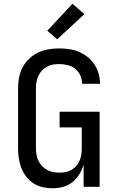

<svg xmlns="http://www.w3.org/2000/svg" viewBox="-20 -1003 640 1031"><path d="M262 8Q235 8 208.5 2Q182 -4 159.5 -18.5Q137 -33 120.5 -55Q104 -77 94.5 -101.5Q85 -126 81 -153Q77 -180 77 -206V-529Q77 -558 82.5 -587Q88 -616 101.5 -641.5Q115 -667 136.5 -687.5Q158 -708 184 -720.5Q210 -733 239 -738Q268 -743 298 -743Q325 -743 352 -739Q379 -735 404 -724.5Q429 -714 450.5 -697Q472 -680 487 -657Q502 -634 509.5 -607.5Q517 -581 517 -554V-553H421Q421 -576 411.5 -597.5Q402 -619 384 -633.5Q366 -648 343 -653.5Q320 -659 298 -659Q280 -659 263.5 -656Q247 -653 231.5 -644.5Q216 -636 204.5 -623.5Q193 -611 186 -595.5Q179 -580 176 -563Q173 -546 173 -529V-206Q173 -189 176 -172Q179 -155 186.5 -139.5Q194 -124 206 -111.5Q218 -99 233 -90.5Q248 -82 265 -79Q282 -76 299 -76Q316 -76 332.5 -79Q349 -82 363.5 -90.5Q378 -99 389.5 -112Q401 -125 407.5 -140.5Q414 -156 416.5 -172.5Q419 -189 419 -206V-319H300V-403H515V0H429V-119Q421 -92 406 -67Q391 -42 368.5 -24.5Q346 -7 318 0.5Q290 8 262 8ZM287 -792 234 -838 369 -983 433 -927Z"/></svg>

Font: Iosevka Fixed Medium Extended
Style: Regular
Weight: 500
Width: 7
Monospace: yes
Designer: Belleve Invis
Foundry: Belleve Invis
Version: Version 24.1.1; ttfautohint (v1.8.4)